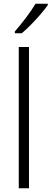

<svg xmlns="http://www.w3.org/2000/svg" viewBox="-20 -1013 277 1033"><path d="M136 0H81V-760H136ZM237 -985Q222 -964 198 -936Q174 -908 147 -880.5Q120 -853 97 -834H60V-844Q89 -877 120 -918Q151 -959 171 -993H237Z"/></svg>

Font: Noto Sans Myanmar UI SemiCondensed Light
Style: Regular
Weight: 300
Width: 4
Designer: Monotype Design Team
Foundry: Monotype Imaging Inc.
Version: Version 2.103; ttfautohint (v1.8.4.7-5d5b)